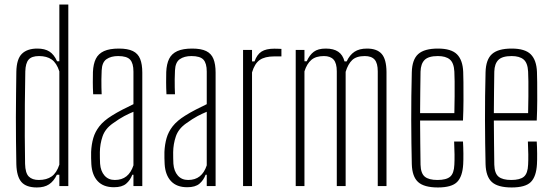

<svg xmlns="http://www.w3.org/2000/svg" viewBox="-20 -820 2432 846"><path d="M142.5 6Q95.5 6 74.5 -18Q53.5 -42 52 -96.5Q51 -146 50.5 -198.2Q50 -250.5 50 -302.8Q50 -355 50.8 -406Q51.5 -457 52 -503.5Q53 -560 76.5 -583Q100 -606 144.5 -606Q177.5 -606 198 -592.8Q218.5 -579.5 231.5 -550H241.5V-800H281V0H241.5V-50H230.5Q217 -21.5 196.2 -7.8Q175.5 6 142.5 6ZM151 -27Q185.5 -27 207.5 -42.5Q229.5 -58 241.5 -94.5V-505.5Q229.5 -542.5 207.8 -557.8Q186 -573 152 -573Q119.5 -573 106 -557.2Q92.5 -541.5 91.5 -505.5Q90 -436 89.5 -362Q89 -288 89.2 -219.8Q89.5 -151.5 90.5 -98Q91.5 -57.5 106.8 -42.2Q122 -27 151 -27Z M482 5Q435.5 5 410.5 -21.8Q385.5 -48.5 382.5 -96.5Q382 -111.5 381.5 -123.2Q381 -135 381.5 -150.5Q383 -183.5 391 -211.5Q399 -239.5 418.2 -264Q437.5 -288.5 473 -310.5Q493.5 -323.5 520 -337.2Q546.5 -351 568 -361V-504.5Q568 -541 553.5 -557Q539 -573 500.5 -573Q469 -573 449.2 -559.2Q429.5 -545.5 428 -509.5Q427 -489.5 426.8 -470.5Q426.5 -451.5 427 -434.5Q427.5 -417.5 428 -404.5H390.5Q389 -433.5 389 -457.5Q389 -481.5 389.5 -503Q391 -538 402.2 -560.8Q413.5 -583.5 438.2 -594.8Q463 -606 503.5 -606Q543 -606 565.5 -595Q588 -584 597.5 -560.5Q607 -537 607 -500V0H568V-50H563Q554 -26 535.8 -10.5Q517.5 5 482 5ZM486 -27Q517 -27 537.2 -43.2Q557.5 -59.5 568 -91.5V-327.5Q548.5 -319.5 527.5 -308.5Q506.5 -297.5 476 -275.5Q443 -252 431.8 -218.8Q420.5 -185.5 420 -149.5Q420 -136 420.2 -122.5Q420.5 -109 421 -98.5Q423.5 -66 440.5 -46.5Q457.5 -27 486 -27Z M805 5Q758.5 5 733.5 -21.8Q708.5 -48.5 705.5 -96.5Q705 -111.5 704.5 -123.2Q704 -135 704.5 -150.5Q706 -183.5 714 -211.5Q722 -239.5 741.2 -264Q760.5 -288.5 796 -310.5Q816.5 -323.5 843 -337.2Q869.5 -351 891 -361V-504.5Q891 -541 876.5 -557Q862 -573 823.5 -573Q792 -573 772.2 -559.2Q752.5 -545.5 751 -509.5Q750 -489.5 749.8 -470.5Q749.5 -451.5 750 -434.5Q750.5 -417.5 751 -404.5H713.5Q712 -433.5 712 -457.5Q712 -481.5 712.5 -503Q714 -538 725.2 -560.8Q736.5 -583.5 761.2 -594.8Q786 -606 826.5 -606Q866 -606 888.5 -595Q911 -584 920.5 -560.5Q930 -537 930 -500V0H891V-50H886Q877 -26 858.8 -10.5Q840.5 5 805 5ZM809 -27Q840 -27 860.2 -43.2Q880.5 -59.5 891 -91.5V-327.5Q871.5 -319.5 850.5 -308.5Q829.5 -297.5 799 -275.5Q766 -252 754.8 -218.8Q743.5 -185.5 743 -149.5Q743 -136 743.2 -122.5Q743.5 -109 744 -98.5Q746.5 -66 763.5 -46.5Q780.5 -27 809 -27Z M1051 0V-600H1090.5V-549.5H1101.5Q1112.5 -580 1132.5 -592.8Q1152.5 -605.5 1188.5 -605.5Q1195 -605.5 1204.2 -605.2Q1213.5 -605 1220 -604.5V-571.5H1188.5Q1147 -571.5 1124.5 -555.8Q1102 -540 1090.5 -501V0Z M1283 0V-600H1321.5V-550H1331.5Q1344 -578 1362.8 -592Q1381.5 -606 1415.5 -606Q1450 -606 1470.2 -592.2Q1490.5 -578.5 1498 -549.5H1507.5Q1520.5 -577.5 1541.8 -591.8Q1563 -606 1597 -606Q1641.5 -606 1662 -582.2Q1682.5 -558.5 1683 -503.5V0H1644.5V-505.5Q1644.5 -541.5 1630.8 -557.2Q1617 -573 1587.5 -573Q1550.5 -573 1532 -555.5Q1513.5 -538 1503 -503.5V0H1464V-505.5Q1464 -541.5 1450 -557.2Q1436 -573 1407.5 -573Q1371.5 -573 1351.8 -556Q1332 -539 1321.5 -505.5V0Z M1909.5 6Q1848.5 6 1822.2 -18Q1796 -42 1794.5 -97Q1793.5 -141 1792.8 -190.2Q1792 -239.5 1792 -291.8Q1792 -344 1792.5 -397.2Q1793 -450.5 1794.5 -502Q1796 -558 1823 -582Q1850 -606 1909.5 -606Q1968.5 -606 1993.8 -580.5Q2019 -555 2021 -503Q2021.5 -491.5 2022 -457Q2022.5 -422.5 2022.2 -377.2Q2022 -332 2020 -289H1831Q1831 -241.5 1831.8 -192.2Q1832.5 -143 1833 -94.5Q1834 -56 1851.8 -41.5Q1869.5 -27 1907.5 -27Q1946.5 -27 1963.5 -41.5Q1980.5 -56 1982 -94.5Q1983 -110 1982.8 -139.5Q1982.5 -169 1981 -196.5H2020Q2021.5 -173 2021.8 -143.2Q2022 -113.5 2021 -97Q2018 -42 1994 -18Q1970 6 1909.5 6ZM1831 -321.5H1982Q1983 -357.5 1983.2 -394.8Q1983.5 -432 1983.2 -461.8Q1983 -491.5 1982 -504.5Q1980 -543 1962 -558Q1944 -573 1909.5 -573Q1868 -573 1851 -556Q1834 -539 1833 -504.5Q1832.5 -461 1831.8 -415Q1831 -369 1831 -321.5Z M2234.5 6Q2173.5 6 2147.2 -18Q2121 -42 2119.5 -97Q2118.5 -141 2117.8 -190.2Q2117 -239.5 2117 -291.8Q2117 -344 2117.5 -397.2Q2118 -450.5 2119.5 -502Q2121 -558 2148 -582Q2175 -606 2234.5 -606Q2293.5 -606 2318.8 -580.5Q2344 -555 2346 -503Q2346.5 -491.5 2347 -457Q2347.5 -422.5 2347.2 -377.2Q2347 -332 2345 -289H2156Q2156 -241.5 2156.8 -192.2Q2157.5 -143 2158 -94.5Q2159 -56 2176.8 -41.5Q2194.5 -27 2232.5 -27Q2271.5 -27 2288.5 -41.5Q2305.5 -56 2307 -94.5Q2308 -110 2307.8 -139.5Q2307.5 -169 2306 -196.5H2345Q2346.5 -173 2346.8 -143.2Q2347 -113.5 2346 -97Q2343 -42 2319 -18Q2295 6 2234.5 6ZM2156 -321.5H2307Q2308 -357.5 2308.2 -394.8Q2308.5 -432 2308.2 -461.8Q2308 -491.5 2307 -504.5Q2305 -543 2287 -558Q2269 -573 2234.5 -573Q2193 -573 2176 -556Q2159 -539 2158 -504.5Q2157.5 -461 2156.8 -415Q2156 -369 2156 -321.5Z"/></svg>

Font: Big Shoulders Thin
Style: Regular
Weight: 100
Version: Version 2.002